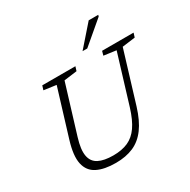

<svg xmlns="http://www.w3.org/2000/svg" viewBox="-203 -1124 1307 1323"><g transform="rotate(-30 450.0 -462.5)"><path d="M206 -276Q179.5 -190 188.8 -139Q198 -88 240.8 -65.8Q283.5 -43.5 357.5 -43.5Q425.5 -43.5 474.5 -65.2Q523.5 -87 558.5 -137.2Q593.5 -187.5 620 -273.5L738 -660L640 -673.5L649.5 -707H900L889.5 -673.5L786.5 -660L663.5 -256.5Q633.5 -159 590.2 -100.5Q547 -42 487 -16Q427 10 347 10Q255.5 10 199 -18.5Q142.5 -47 128 -112.5Q113.5 -178 147.5 -289L261 -660L163 -673.5L173.5 -707H437L426.5 -673.5L323.5 -660ZM531.5 -772 674.5 -935H750.5L747 -923L569 -772Z"/></g></svg>

Font: Newsreader Caption Light
Style: Italic
Weight: 300
Italic angle: -17°
Designer: Hugues Gentile
Foundry: Production Type
Version: Version 1.001